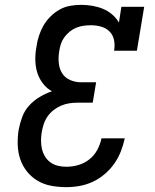

<svg xmlns="http://www.w3.org/2000/svg" viewBox="-20 -763 640 791"><path d="M253 8Q222 8 191.5 2.5Q161 -3 135.5 -18Q110 -33 91.5 -56Q73 -79 63.5 -107Q54 -135 53 -166.5Q52 -198 57 -229Q62 -255 71.5 -281Q81 -307 100 -328Q119 -349 143.5 -363.5Q168 -378 194 -387Q172 -399 156.5 -419.5Q141 -440 133.5 -464Q126 -488 125.5 -515.5Q125 -543 130 -569Q133 -592 140 -614Q147 -636 158.5 -656.5Q170 -677 187.5 -694.5Q205 -712 225.5 -723.5Q246 -735 269 -739Q292 -743 314 -743Q338 -743 361 -739Q384 -735 404.5 -726.5Q425 -718 442 -703.5Q459 -689 470 -670L480 -735H574L544 -554H450Q454 -576 450 -597Q446 -618 432 -632.5Q418 -647 397.5 -653Q377 -659 355 -659Q340 -659 325 -657Q310 -655 295 -649Q280 -643 267.5 -633Q255 -623 245.5 -610Q236 -597 231 -582Q226 -567 224 -552Q220 -529 222 -505Q224 -481 235.5 -462Q247 -443 268.5 -433.5Q290 -424 314 -424H376L362 -340H300Q283 -340 266 -337.5Q249 -335 232.5 -328Q216 -321 201.5 -310Q187 -299 176.5 -284Q166 -269 160.5 -252.5Q155 -236 152 -219Q149 -201 149 -183Q149 -165 153 -148.5Q157 -132 166 -117.5Q175 -103 188.5 -93.5Q202 -84 219 -80Q236 -76 253 -76Q278 -76 302.5 -83Q327 -90 347.5 -106Q368 -122 380.5 -145Q393 -168 398 -193H494Q488 -165 477.5 -138.5Q467 -112 450.5 -88.5Q434 -65 411 -45.5Q388 -26 362 -14Q336 -2 308.5 3Q281 8 253 8Z"/></svg>

Font: Iosevka Curly Slab MdExObl
Style: Regular
Weight: 500
Width: 7
Italic angle: -9°
Monospace: yes
Designer: Belleve Invis
Foundry: Belleve Invis
Version: Version 11.1.0; ttfautohint (v1.8.3)